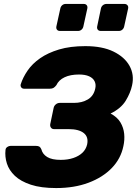

<svg xmlns="http://www.w3.org/2000/svg" viewBox="-20 -944 707 974"><path d="M265 10Q188 10 136.5 -7Q85 -24 55.5 -52Q26 -80 15 -114.5Q4 -149 8 -184Q9 -193 17 -198.5Q25 -204 34 -204H162Q174 -204 180 -200Q186 -196 190 -186Q196 -162 219.5 -147.5Q243 -133 288 -133Q324 -133 352 -142.5Q380 -152 398 -169Q416 -186 422 -211Q430 -249 405 -269Q380 -289 328 -289H254Q244 -289 238.5 -296.5Q233 -304 235 -315L252 -396Q254 -407 263 -414.5Q272 -422 283 -422H355Q396 -422 425.5 -439.5Q455 -457 463 -494Q468 -515 460 -531.5Q452 -548 432 -557Q412 -566 381 -566Q337 -566 307.5 -552Q278 -538 266 -512Q259 -503 252 -498.5Q245 -494 233 -494H102Q93 -494 88 -500.5Q83 -507 85 -516Q96 -551 120 -586Q144 -621 183.5 -648.5Q223 -676 279.5 -693Q336 -710 413 -710Q499 -710 555.5 -682.5Q612 -655 637 -610Q662 -565 650 -511Q642 -473 618 -433.5Q594 -394 541 -368Q575 -350 591 -323Q607 -296 610 -265Q613 -234 606 -203Q593 -139 547 -91.5Q501 -44 429 -17Q357 10 265 10ZM491 -787Q481 -787 476 -793.5Q471 -800 473 -810L492 -901Q494 -911 502 -917.5Q510 -924 520 -924H611Q621 -924 626.5 -917.5Q632 -911 630 -901L610 -810Q608 -800 600.5 -793.5Q593 -787 583 -787ZM284 -787Q274 -787 269 -793.5Q264 -800 266 -810L286 -901Q288 -911 295.5 -917.5Q303 -924 313 -924H405Q415 -924 420 -917.5Q425 -911 423 -901L403 -810Q401 -800 393.5 -793.5Q386 -787 376 -787Z"/></svg>

Font: Rubik Light
Style: Bold Italic
Weight: 700
Italic angle: -12°
Version: Version 2.104